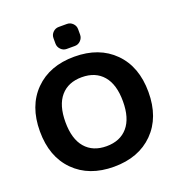

<svg xmlns="http://www.w3.org/2000/svg" viewBox="-166 -1087 1134 1230"><g transform="rotate(-20 401.0 -471.5)"><path d="M373 -953H429Q452 -953 468.5 -936.5Q485 -920 485 -897V-860Q485 -837 468.5 -820Q452 -803 429 -803H373Q350 -803 333.5 -820Q317 -837 317 -860V-897Q317 -920 333.5 -936.5Q350 -953 373 -953ZM545.5 -540Q494 -600 401 -600Q308 -600 256.5 -540Q205 -480 205 -365Q205 -250 256.5 -190Q308 -130 401 -130Q494 -130 545.5 -190Q597 -250 597 -365Q597 -480 545.5 -540ZM670.5 -91Q570 10 401 10Q232 10 131.5 -91Q31 -192 31 -365Q31 -538 131.5 -639Q232 -740 401 -740Q570 -740 670.5 -639Q771 -538 771 -365Q771 -192 670.5 -91Z"/></g></svg>

Font: Rounded Mplus 1c ExtraBold
Style: Regular
Weight: 800
Version: Version 1.059.20150529